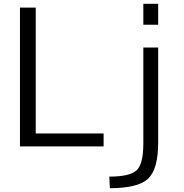

<svg xmlns="http://www.w3.org/2000/svg" viewBox="-20 -770 967 1010"><path d="M734 -640V-750H812V-640ZM558 220 555 159Q664 159 699 125.5Q734 92 734 -16V-520H812V-20Q812 120 759 170Q706 220 558 220ZM168 -730V-68H525V0H85V-730Z"/></svg>

Font: M PLUS 1p
Style: Regular
Weight: 400
Version: Version 1.062